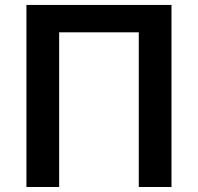

<svg xmlns="http://www.w3.org/2000/svg" viewBox="-20 -747 791 767"><path d="M665.1 -727.3V0H534.4V-617.9H216.3V0H85.6V-727.3Z"/></svg>

Font: InterMG SemiBold
Style: Regular
Weight: 600
Designer: Rasmus Andersson
Foundry: rsms
Version: Version 3.019;December 26, 2023;FontCreator 15.0.0.2955 64-b